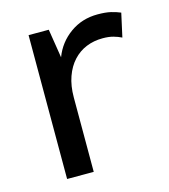

<svg xmlns="http://www.w3.org/2000/svg" viewBox="-80 -542 532 606"><g transform="rotate(-15 186.0 -238.5)"><path d="M66 0V-470H132L147 -376Q164 -421 203 -449Q242 -477 293 -477Q319 -477 336 -473Q353 -469 367 -463L350 -386Q338 -392 323.5 -396Q309 -400 289 -400Q260 -400 235.5 -390Q211 -380 192.5 -360Q174 -340 163.5 -310.5Q153 -281 153 -243V0Z"/></g></svg>

Font: Ek Mukta
Style: Regular
Weight: 400
Designer: Girish Dalvi and Yashodeep Gholap
Foundry: Ek Type
Version: Version 2.538;PS 1.001;hotconv 16.6.51;makeotf.lib2.5.65220;